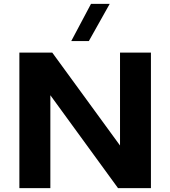

<svg xmlns="http://www.w3.org/2000/svg" viewBox="-20 -972 880 992"><path d="M600.1 -700.2H759.8V0H589.8L240.2 -480V0H80.1V-700.2H250L600.1 -220.2ZM348.1 -759.8 450.2 -952.1H546.9L439 -759.8Z"/></svg>

Font: Gully
Style: Bold
Weight: 700
Designer: jaikishan Patel
Foundry: MagicType
Version: Version 1.000;Glyphs 3.2 (3242)